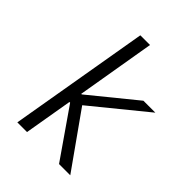

<svg xmlns="http://www.w3.org/2000/svg" viewBox="-214 -858 967 967"><g transform="rotate(45 270.0 -374.0)"><path d="M211 -748H280L209 -329H213L455 -526H540L253 -292L460 0H380L201 -258H196L152 0H83Z"/></g></svg>

Font: Be Vietnam Light
Style: Italic
Weight: 300
Italic angle: -9.222°
Designer: Gabriel Lam
Foundry: TypeRant
Version: Version 3.000